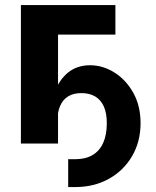

<svg xmlns="http://www.w3.org/2000/svg" viewBox="-20 -566 614 757"><path d="M248.8 171.5V61.7H277Q317 61.7 344.7 45.4Q372.5 29.2 386.8 -2.6Q401.1 -34.3 401.1 -80.7Q401.1 -119.5 389.5 -145.9Q377.9 -172.2 355.5 -185.6Q333 -198.9 300.3 -198.9Q269.9 -198.9 248.8 -186.1Q227.7 -173.3 216.9 -148Q206 -122.7 206 -85.4H177Q177 -150.9 195.1 -201.3Q213.3 -251.6 248.6 -280.2Q283.9 -308.7 334.9 -308.7Q386.1 -308.7 431.6 -279.8Q477.2 -251 505.7 -199.7Q534.2 -148.4 534.2 -80.7Q534.2 -7.2 500.7 49.8Q467.2 106.9 409 139.2Q350.9 171.5 277 171.5ZM435 -545.9V-429.5H208.8V0H62.4V-545.9Z"/></svg>

Font: Inter Variable LoSnoCo
Style: Regular
Weight: 400
Designer: Rasmus Andersson
Foundry: rsms
Version: Version 4.000;git-a52131595; featfreeze: case,dlig,ss01,ss02